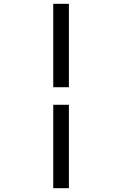

<svg xmlns="http://www.w3.org/2000/svg" viewBox="-20 -843 640 1006"><path d="M259 -386V-823H341V-386ZM259 143V-294H341V143Z"/></svg>

Font: Iosevka Extended
Style: Regular
Weight: 400
Width: 7
Monospace: yes
Designer: Belleve Invis
Foundry: Belleve Invis
Version: Version 32.5.0; ttfautohint (v1.8.4)